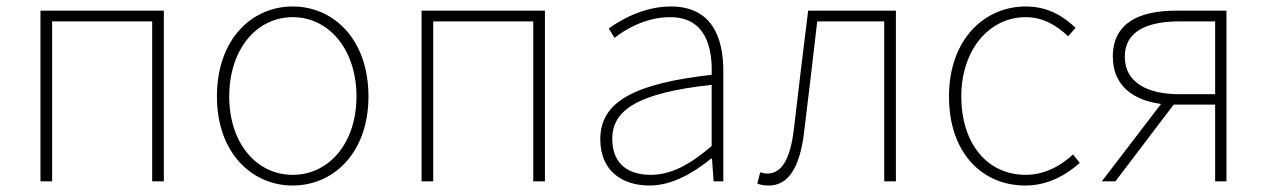

<svg xmlns="http://www.w3.org/2000/svg" viewBox="-20 -560 3913 593"><path d="M105 0H141V-494H450V0H486V-527H105Z M884 13C1010 13 1118 -88 1118 -262C1118 -439 1010 -540 884 -540C758 -540 650 -439 650 -262C650 -88 758 13 884 13ZM884 -20C772 -20 688 -118 688 -262C688 -407 772 -507 884 -507C996 -507 1081 -407 1081 -262C1081 -118 996 -20 884 -20Z M1282 0H1318V-494H1627V0H1663V-527H1282Z M1986 13C2056 13 2122 -26 2176 -70H2179L2184 0H2214V-341C2214 -448 2176 -540 2052 -540C1966 -540 1893 -496 1860 -472L1878 -443C1912 -470 1975 -507 2050 -507C2159 -507 2181 -414 2178 -329C1941 -302 1834 -247 1834 -130C1834 -30 1904 13 1986 13ZM1989 -20C1925 -20 1871 -50 1871 -131C1871 -220 1949 -273 2178 -298V-109C2109 -50 2052 -20 1989 -20Z M2355 13C2413 13 2451 -40 2464 -156C2478 -270 2491 -381 2504 -494H2711V0H2747V-527H2476C2461 -405 2446 -284 2432 -162C2421 -68 2394 -24 2350 -24C2341 -24 2335 -26 2328 -28L2319 7C2330 11 2339 13 2355 13Z M3147 13C3215 13 3271 -18 3315 -57L3294 -83C3257 -48 3206 -20 3148 -20C3028 -20 2949 -118 2949 -262C2949 -407 3036 -507 3148 -507C3202 -507 3244 -481 3279 -448L3302 -474C3267 -507 3220 -540 3148 -540C3021 -540 2911 -439 2911 -262C2911 -88 3013 13 3147 13Z M3624 -269C3520 -269 3454 -307 3454 -385C3454 -462 3520 -494 3624 -494H3733V-269ZM3383 0H3425L3605 -237H3733V0H3768V-527H3612C3498 -527 3417 -489 3417 -385C3417 -295 3481 -250 3566 -239Z"/></svg>

Font: Noto Sans CJK SC Thin
Style: Regular
Weight: 100
Designer: Ryoko NISHIZUKA 西塚涼子 (kana, bopomofo & ideographs); Paul D. Hunt (Latin, Greek & Cyrillic); Sandoll Communications 산돌커뮤니
Foundry: Adobe
Version: Version 2.004;hotconv 1.0.118;makeotfexe 2.5.65603